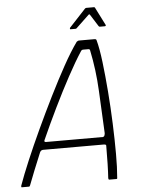

<svg xmlns="http://www.w3.org/2000/svg" viewBox="-57 -870 686 915"><g transform="rotate(-5 286.5 -412.5)"><path d="M11 0Q8 0 7.5 -1.5Q7 -3 8 -8Q25 -56 53.5 -123.5Q82 -191 117.5 -267.5Q153 -344 190.5 -419.5Q228 -495 264 -560Q300 -625 331 -668Q334 -670 336.5 -671.5Q339 -673 341 -673H417Q420 -673 422.5 -672Q425 -671 426 -667Q437 -627 445 -561Q453 -495 459 -418.5Q465 -342 468 -264Q471 -186 471 -119.5Q471 -53 467 -9Q467 -3 466 -1.5Q465 0 462 0H429Q426 0 425.5 -1.5Q425 -3 424 -7Q426 -36 427 -75Q428 -114 428 -160Q429 -165 426 -167Q423 -169 417 -169H125Q120 -168 117 -166Q114 -164 111 -158Q93 -114 77 -75Q61 -36 50 -6Q48 -3 47.5 -1.5Q47 0 43 0ZM143 -205H415Q419 -205 422 -208.5Q425 -212 426 -222Q421 -324 416 -425.5Q411 -527 391 -622Q390 -628 383 -628H358Q351 -628 347 -621Q317 -575 280.5 -507.5Q244 -440 207 -364Q170 -288 138 -216Q136 -213 136.5 -209Q137 -205 143 -205ZM307 -730Q304 -730 304 -732.5Q304 -735 305 -737L384 -822Q387 -825 391 -825H427Q431 -825 432 -822L475 -737Q477 -735 475.5 -732.5Q474 -730 471 -730H447Q443 -730 441 -734L405 -791Q402 -795 398 -791L338 -734Q335 -730 331 -730Z"/></g></svg>

Font: Glory ExtraLight
Style: Italic
Weight: 250
Italic angle: -12°
Version: Version 1.011